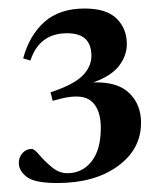

<svg xmlns="http://www.w3.org/2000/svg" viewBox="-20 -742 371 439"><path d="M111 -323.5Q59.5 -323.5 41.2 -337.5Q23 -351.5 23 -369.5Q23 -382.5 31.5 -392Q40 -401.5 52.5 -401.5Q58.5 -401.5 70.2 -387.5Q82 -373.5 98.5 -359.8Q115 -346 134 -346Q168 -346 189.2 -372.8Q210.5 -399.5 210.5 -449.5Q210.5 -491.5 189.5 -510.2Q168.5 -529 117.5 -516L100.5 -511.5L95.5 -531Q147.5 -548 168.2 -568.5Q189 -589 189 -614.5Q189 -666 133.5 -666Q70 -666 49.5 -603.5L33 -608.5Q47 -661 81.5 -691.8Q116 -722.5 173.5 -722.5Q224 -722.5 247 -699.2Q270 -676 270 -641.5Q270 -614.5 252 -591.2Q234 -568 193 -553.5Q248.5 -555.5 275.5 -529.2Q302.5 -503 302.5 -461.5Q302.5 -400.5 249.2 -362Q196 -323.5 111 -323.5Z"/></svg>

Font: Newsreader Display Medium
Style: Regular
Weight: 500
Designer: Hugues Gentile
Foundry: Production Type
Version: Version 1.001